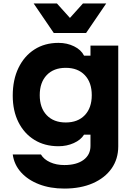

<svg xmlns="http://www.w3.org/2000/svg" viewBox="-20 -881 790 1120"><path d="M669.8 -27.4Q669.8 46.5 630.9 101.8Q592.1 157 521.3 188Q450.5 219 355.1 219Q273.3 219 208.4 194.1Q143.4 169.2 102.9 124.5Q62.5 79.7 54.3 20H218.7Q235.7 48.7 272 65.2Q308.2 81.8 355.1 81.8Q426.4 81.8 467.1 51.9Q507.8 21.9 507.8 -30V-95.5H470.3Q451.3 -64.7 410.4 -46.4Q369.5 -28 321.3 -28Q240.8 -28 180.9 -64.9Q121 -101.7 87.7 -168.1Q54.3 -234.5 54.3 -323Q54.3 -415.7 87.7 -484.8Q121 -553.9 180.9 -592.4Q240.8 -630.9 321.3 -630.9Q371.3 -630.9 412.2 -610.7Q453.1 -590.6 470.3 -556.4H507.8V-614.9H669.8ZM211.8 -325.9Q211.8 -251.8 252.4 -209.2Q292.9 -166.6 363.5 -166.6Q434.1 -166.6 474.7 -209.2Q515.3 -251.8 515.3 -325.9Q515.3 -400.1 474.7 -442.7Q434.1 -485.3 363.5 -485.3Q292.9 -485.3 252.4 -442.7Q211.8 -400.1 211.8 -325.9ZM599.6 -860.8 482.2 -688.5H293.7L176.3 -860.8H312L436.6 -722.5H339.4L463.9 -860.8Z"/></svg>

Font: Martian Mono SemiExpanded
Style: Regular
Weight: 400
Width: 6
Monospace: yes
Designer: Roman Shamin
Foundry: Evil Martians
Version: Version 1.000